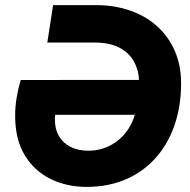

<svg xmlns="http://www.w3.org/2000/svg" viewBox="-20 -720 745 752"><path d="M319 12Q241.3 12 177.8 -19.2Q114.3 -50.3 76.8 -112.3Q39.3 -174.3 39.3 -266.3Q39.3 -301.7 45.2 -337.2Q51 -372.7 61 -406.7L524.3 -407Q523 -446.3 504.2 -479.8Q485.3 -513.3 447.7 -533.3Q410 -553.3 350.3 -553.3H165.3L188 -700H354.3Q428.7 -700 490.5 -678.3Q552.3 -656.7 596.7 -616Q641 -575.3 665.2 -519.2Q689.3 -463 689.3 -394.7Q689.3 -304.7 663.7 -230.2Q638 -155.7 589.5 -101.3Q541 -47 472.7 -17.5Q404.3 12 319 12ZM326.7 -129.7Q360.7 -129.7 390.5 -140.8Q420.3 -152 443.8 -171.3Q467.3 -190.7 483.7 -216.3Q500 -242 508 -270.3H196.3Q195.7 -265.3 195.3 -260.8Q195 -256.3 195 -251.3Q195 -214 211 -186.7Q227 -159.3 256.7 -144.5Q286.3 -129.7 326.7 -129.7Z"/></svg>

Font: MuseoModerno Thin
Style: Italic
Weight: 100
Italic angle: -9°
Designer: Pablo Cosgaya, Héctor Gatti, Marcela Romero, and the Authors of The MuseoModerno Project.
Foundry: Omnibus-Type Team
Version: Version 1.003